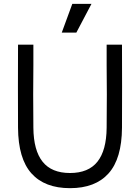

<svg xmlns="http://www.w3.org/2000/svg" viewBox="-20 -966 730 1001"><path d="M154 -627Q153 -548 153 -474Q153 -400 154 -300Q155 -182 202 -123Q249 -64 345 -64Q441 -64 488 -123Q535 -182 536 -300Q537 -400 537 -474Q537 -548 536 -627Q536 -680 536 -733H616Q617 -511 616 -300Q615 -139 546 -62Q477 15 345 15Q213 15 144 -62Q75 -139 74 -300Q73 -511 74 -733H154Q154 -680 154 -627ZM457 -946 378 -796H302L357 -946Z"/></svg>

Font: Kreadon
Style: Regular
Weight: 400
Designer: kohakuno
Foundry: StudioGnu
Version: Version 1.000;Glyphs 3.1.2 (3151)